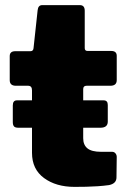

<svg xmlns="http://www.w3.org/2000/svg" viewBox="-20 -730 502 750"><path d="M401 -255Q401 -231 372 -231H52Q39 -231 34.5 -236.5Q30 -242 30 -253V-318Q30 -338 46 -338H385Q401 -338 401 -320ZM318 -395Q305 -395 305 -382V-190Q305 -164 321.5 -150.5Q338 -137 375 -137H418Q426 -137 431 -131Q436 -125 436 -117L435 -37Q435 -13 406 -7Q384 -4 361.5 -2.5Q339 -1 316.5 -0.5Q294 0 271 0Q199 0 152 -34.5Q105 -69 105 -133V-377Q105 -395 90 -395H42Q18 -395 18 -417V-511Q18 -530 40 -530H99Q110 -530 111 -542L127 -690Q129 -710 145 -710H292Q311 -710 311 -688V-542Q311 -531 322 -531H414Q436 -531 436 -512V-417Q436 -395 411 -395Z"/></svg>

Font: Libre Franklin Thin Black
Style: Regular
Weight: 900
Version: Version 3.000